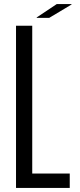

<svg xmlns="http://www.w3.org/2000/svg" viewBox="-20 -927 397 947"><path d="M59 0V-800H139V-71H324V0ZM161 -839V-841L260 -907H333V-905L223 -839Z"/></svg>

Font: Big Shoulders Text
Style: Regular
Weight: 400
Designer: Patric King
Foundry: XO Type Co
Version: Version 1.000; ttfautohint (v1.8.2)